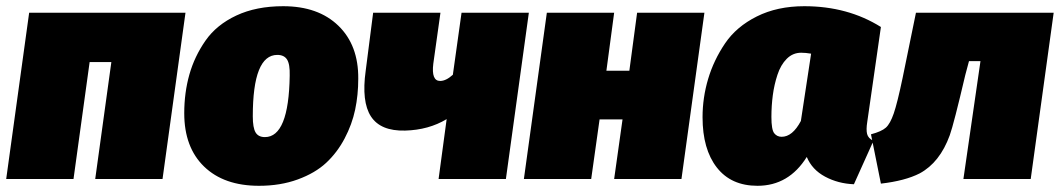

<svg xmlns="http://www.w3.org/2000/svg" viewBox="-28 -577 3417 619"><path d="M279 0 331 -377H261L209 0H-8L66 -536H570L496 0Z M807 22Q694 22 630 -40Q566 -102 566 -212Q566 -278 582.5 -336.5Q599 -395 634.5 -446Q670 -497 734 -527Q798 -557 885 -557Q998 -557 1063 -494Q1128 -431 1127 -323Q1127 -271 1117 -223.5Q1107 -176 1083 -130.5Q1059 -85 1023.5 -52Q988 -19 932 1.5Q876 22 807 22ZM826 -135Q903 -135 906 -333Q907 -370 897.5 -385Q888 -400 866 -400Q787 -400 787 -202Q787 -165 796 -150Q805 -135 826 -135Z M1677 -536 1603 0H1386L1412 -193Q1354 -158 1278 -156Q1199 -154 1168 -201.5Q1137 -249 1151 -349L1175 -536H1392L1369 -372Q1362 -316 1391 -316Q1410 -316 1432 -336L1460 -536Z M1952 0 1979 -192H1905L1878 0H1661L1735 -536H1952L1927 -349H2001L2026 -536H2243L2169 0Z M2565 -557Q2705 -557 2812 -490L2768 -184Q2764 -159 2767.5 -145Q2771 -131 2788 -123L2725 17Q2674 15 2632 -7.5Q2590 -30 2573 -71Q2515 22 2414 22Q2329 22 2283 -37Q2237 -96 2237 -199Q2237 -262 2255 -322.5Q2273 -383 2309.5 -437Q2346 -491 2412 -524Q2478 -557 2565 -557ZM2555 -407Q2528 -407 2508.5 -387.5Q2489 -368 2478.5 -336Q2468 -304 2463.5 -270Q2459 -236 2459 -200Q2459 -159 2468 -147.5Q2477 -136 2492 -136Q2527 -136 2554 -187L2587 -404Q2569 -407 2555 -407Z M3369 -536 3295 0H3078L3133 -380H3096L3084 -335Q3047 -177 3034 -141Q3002 -53 2937 -18Q2890 6 2812 15L2780 -144Q2814 -153 2828 -165.5Q2842 -178 2853.5 -211.5Q2865 -245 2882 -326L2925 -536Z"/></svg>

Font: Fira Sans Ultra
Style: Italic
Weight: 950
Italic angle: -8°
Designer: Carrois Corporate & Edenspiekermann AG
Foundry: Carrois Corporate GbR & Edenspiekermann AG
Version: Version 4.203;PS 004.203;hotconv 1.0.88;makeotf.lib2.5.64775